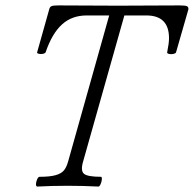

<svg xmlns="http://www.w3.org/2000/svg" viewBox="-20 -687 717 710"><path d="M117.2 2.9Q112.8 1.5 113 -6.6Q113.3 -14.6 117.4 -23.9Q121.6 -33.2 126 -33.2Q164.1 -33.2 185.1 -39.1Q206.1 -44.9 215.8 -56.2Q225.6 -67.4 231.9 -89.8L383.8 -629.9H300.8Q245.6 -629.9 209 -596.4Q172.4 -563 148.9 -494.1Q147 -489.7 138.9 -488Q130.9 -486.3 123.8 -488Q116.7 -489.7 117.2 -493.2L162.1 -652.8Q164.1 -661.6 170.7 -664.3Q177.2 -667 195.8 -667Q230.5 -667 304.7 -666.5Q378.9 -666 417 -666Q455.1 -666 530 -666.5Q605 -667 643.1 -667Q664.1 -667 670.7 -664.3Q677.2 -661.6 676.8 -652.8L630.9 -493.2Q629.4 -489.3 621.1 -487.5Q612.8 -485.8 605.2 -487.5Q597.7 -489.3 598.1 -493.2Q605 -526.9 605 -545.9Q605 -629.9 521 -629.9H439.9L287.1 -88.9Q277.3 -55.2 290.8 -44.2Q304.2 -33.2 354 -33.2Q357.4 -31.7 356.7 -23.7Q356 -15.6 352.1 -6.3Q348.1 2.9 344.2 2.9Q287.1 0 230 0Q172.9 0 117.2 2.9Z"/></svg>

Font: Junicode SmCond Light
Style: Italic
Weight: 300
Width: 4
Italic angle: -11°
Designer: Peter S. Baker
Version: Version 2.206